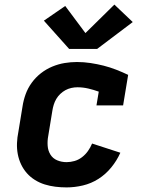

<svg xmlns="http://www.w3.org/2000/svg" viewBox="-20 -808 640 836"><path d="M270 8Q245 8 221 5Q197 2 174.5 -5Q152 -12 132 -24.5Q112 -37 97 -54Q82 -71 72 -92Q62 -113 57.5 -136.5Q53 -160 54 -185Q55 -210 60 -234L78 -344Q82 -371 91.5 -397.5Q101 -424 118 -447.5Q135 -471 158 -489Q181 -507 207.5 -518Q234 -529 261 -533.5Q288 -538 315 -538Q345 -538 374.5 -533.5Q404 -529 431.5 -522Q459 -515 486 -504.5Q513 -494 538 -482L516 -349H400L410 -409Q388 -417 364.5 -422.5Q341 -428 317 -428Q304 -428 290.5 -425Q277 -422 265 -415.5Q253 -409 242.5 -399Q232 -389 225 -377Q218 -365 214 -352Q210 -339 208 -326L190 -216Q186 -195 187.5 -173.5Q189 -152 199.5 -135Q210 -118 229 -110Q248 -102 270 -102Q287 -102 304.5 -107Q322 -112 337 -123.5Q352 -135 363 -150.5Q374 -166 381 -183L504 -143Q489 -109 464.5 -79Q440 -49 408.5 -29Q377 -9 341 -0.5Q305 8 270 8ZM281 -595 171 -718 264 -782 352 -664 478 -788 558 -712 403 -595Z"/></svg>

Font: Iosevka Curly Slab XBdEx
Style: Italic
Weight: 800
Width: 7
Italic angle: -9°
Monospace: yes
Designer: Belleve Invis
Foundry: Belleve Invis
Version: Version 11.1.0; ttfautohint (v1.8.3)